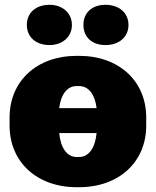

<svg xmlns="http://www.w3.org/2000/svg" viewBox="-20 -767 650 801"><path d="M420 -579C476 -579 516 -612 516 -663C516 -714 476 -747 420 -747C364 -747 328 -714 328 -663C328 -612 364 -579 420 -579ZM187 -579C239 -579 280 -612 280 -663C280 -714 239 -747 187 -747C130 -747 92 -714 92 -663C92 -612 130 -579 187 -579ZM300 14H310C476 14 590 -91 590 -243V-277C590 -429 476 -534 310 -534H300C134 -534 20 -429 20 -277V-243C20 -91 134 14 300 14ZM227 -316C234 -374 261 -408 300 -408H310C349 -408 376 -374 383 -316ZM300 -112C260 -112 233 -149 227 -212H383C377 -149 350 -112 310 -112Z"/></svg>

Font: Fixel Text Black
Style: Regular
Weight: 900
Width: 4
Designer: AlfaBravo + MacPaw
Foundry: Kyrylo Tkachov, Marchela Mozhyna, Serhii Makarenko, Maria Weinstein, Zakhar Kryvoshyya
Version: Version 1.211